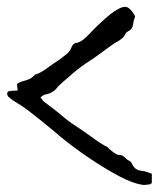

<svg xmlns="http://www.w3.org/2000/svg" viewBox="-33 -625 468 550"><path d="M90.8 -335.4 116.7 -315.9Q135.7 -301.3 147.5 -291Q158.7 -281.2 174.3 -270.5L202.1 -252L220.2 -239.3L237.8 -226.6Q259.3 -210.9 274.4 -204.1Q285.2 -191.9 302.7 -182.1L317.4 -179.7L332.5 -167L339.4 -163.1Q343.3 -160.2 345.2 -155.8Q352.1 -139.2 369.1 -136.2L381.8 -134.3L391.6 -130.9L401.9 -127.4V-101.1L397.9 -97.2L385.7 -95.7Q382.3 -95.2 379.4 -95.2Q376.5 -95.2 374 -95.7Q345.2 -100.6 310.5 -119.1Q237.8 -157.7 161.6 -216.3L142.6 -231.4L123.5 -247.6Q98.1 -269 85 -279.3L66.9 -293.5L48.3 -308.1Q26.9 -324.2 10.3 -333.5Q2.4 -337.9 -9.3 -348.1Q-10.7 -349.6 -11.7 -353Q-12.7 -355.5 -12.7 -356.9V-357.9Q-12.2 -359.9 -10.3 -361.8Q-8.3 -363.8 -6.3 -364.3L5.4 -365.2L17.6 -365.7L16.6 -375L15.6 -383.3L16.6 -384.8L17.6 -385.7Q22.5 -389.2 29.8 -391.6L43 -395.5Q59.1 -400.4 66.9 -411.1Q79.1 -414.1 94.7 -424.8L121.1 -443.4L135.7 -453.1L149.9 -463.9Q167.5 -476.1 171.9 -489.7Q173.3 -493.7 176.8 -497.6Q180.2 -501.5 183.1 -501.5Q195.3 -502.9 207.5 -513.2L217.8 -522.5L228 -533.2L246.1 -551.3L264.6 -568.4Q285.6 -587.9 303.7 -598.1Q316.9 -605.5 325.2 -605.5Q328.1 -605.5 330.6 -604.5Q340.3 -601.6 353 -580.6L353.5 -579.1L354 -577.1L351.6 -570.8Q350.1 -566.9 349.6 -564Q348.1 -541.5 335.4 -536.1Q332.5 -534.7 330.6 -533.2Q327.6 -531.2 326.7 -528.3Q322.3 -518.6 313 -512.2L305.2 -506.8L296.9 -502.4L278.8 -489.7L237.3 -459.5L212.9 -443.4Q184.1 -423.3 166.5 -406.7L149.4 -392.1Q138.7 -382.8 132.8 -376.5Q119.1 -357.4 95.2 -354Q93.3 -353.5 89.8 -351.1L86.9 -349.1L83 -346.2Q90.8 -335.9 90.8 -335.4Z"/></svg>

Font: Kurland
Style: Regular
Weight: 400
Designer: GGBot
Version: 0.22